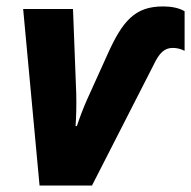

<svg xmlns="http://www.w3.org/2000/svg" viewBox="-20 -577 594 597"><path d="M103 0H266L457 -374C475 -412 491 -428 517 -428C530 -428 542 -425 554 -419V-542C536 -553 511 -557 487 -557C400 -557 361 -513 313 -405L251 -268C240 -244 227 -209 219 -185H215C217 -213 218 -251 217 -287L207 -549H52Z"/></svg>

Font: Noto Sans SemiCondensed ExtraBold
Style: Italic
Weight: 800
Width: 4
Italic angle: -12°
Designer: Monotype Design Team
Foundry: Monotype Imaging Inc.
Version: Version 2.013